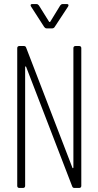

<svg xmlns="http://www.w3.org/2000/svg" viewBox="-20 -927 485 947"><path d="M249 -793 316 -895C320 -902 318 -907 310 -907H289C284 -907 280 -904 277 -900L228 -820C227 -818 223 -818 222 -820L172 -900C169 -904 165 -907 160 -907H139C134 -907 131 -905 131 -901C131 -899 132 -897 133 -895L198 -794C201 -790 205 -787 210 -787H237C242 -787 246 -789 249 -793ZM342 -690V-101C342 -97 338 -96 337 -100L109 -692C107 -698 103 -700 98 -700H75C69 -700 65 -696 65 -690V-10C65 -4 69 0 75 0H94C100 0 104 -4 104 -10V-596C104 -600 108 -601 109 -597L336 -8C338 -2 342 0 347 0H371C377 0 381 -4 381 -10V-690C381 -696 377 -700 371 -700H352C346 -700 342 -696 342 -690Z"/></svg>

Font: Barlow Condensed ExtraLight
Style: Regular
Weight: 275
Width: 3
Designer: Jeremy Tribby
Foundry: Tribby Type
Version: Version 1.422;hotconv 1.0.109;makeotfexe 2.5.65596